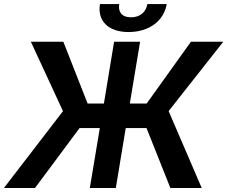

<svg xmlns="http://www.w3.org/2000/svg" viewBox="-37 -935 1131 955"><path d="M659.8 -727.3H530.5L479.8 -420.1H398.8L278.1 -727.3H116.5L276.3 -382.1L-17.4 0H137.1L358.7 -297.9H459.5L409.8 0H539.1L588.4 -297.9H691.8L810.4 0H966.3L801.8 -382.5L1073.5 -727.3H912.6L692.5 -420.1H608.7ZM460.2 -914.8C446.4 -831.7 501.1 -775.6 602.6 -775.6C704.9 -775.6 778.4 -831.7 792.3 -914.8H696C690 -880 665.5 -849.1 615.1 -849.1C564.3 -849.1 550.1 -880.7 556.1 -914.8Z"/></svg>

Font: Margiela Sans Semi Bold
Style: Italic
Weight: 600
Italic angle: -9.39999°
Designer: Stefan Endress, Andreas Faust
Version: Version 1.100;FEAKit 1.0